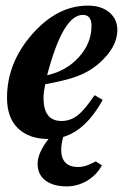

<svg xmlns="http://www.w3.org/2000/svg" viewBox="-20 -482 484 684"><path d="M153 13H151Q84 13 44.5 -24.5Q5 -62 5 -134Q5 -258 94.5 -360Q184 -462 293 -462Q341 -462 369.5 -438Q398 -414 398 -375Q398 -312 329 -253Q297 -226 255.5 -210.5Q214 -195 141 -182Q135 -152 135 -133Q135 -51 199 -51Q231 -51 256.5 -71Q282 -91 317 -143L346 -126Q286 -18 205 6Q198 34 198 51Q198 113 259 113Q281 113 307 100L321 93L343 107Q324 142 290 162Q256 182 217 182Q170 182 142 161Q114 140 114 101Q114 63 153 13ZM148 -214Q216 -229 261 -278.5Q306 -328 306 -390Q306 -429 275 -429Q204 -429 148 -214Z"/></svg>

Font: STIX MathJax Latin
Style: Bold Italic
Weight: 700
Italic angle: -16.33°
Designer: MicroPress Inc., with final additions and corrections provided by Coen Hoffman, Elsevier (retired)
Version: Version 1.1.1